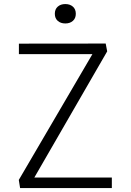

<svg xmlns="http://www.w3.org/2000/svg" viewBox="-20 -950 660 970"><path d="M514 -730 521.5 -690.5 141 -31.5 127.5 -53H545V0H81.5L75 -41L453 -687L461 -676.5H75.5V-729.5ZM257 -880.5Q257 -903.5 271.8 -916.5Q286.5 -929.5 310 -929.5Q333.5 -929.5 348.2 -916.5Q363 -903.5 363 -880.5Q363 -857.5 348.2 -844.5Q333.5 -831.5 310 -831.5Q286.5 -831.5 271.8 -844.5Q257 -857.5 257 -880.5Z"/></svg>

Font: Monaspace Neon Var ExtraLight
Style: Regular
Weight: 200
Designer: Riley Cran and the Lettermatic Team
Version: Version 1.200 (Monaspace Neon Var)